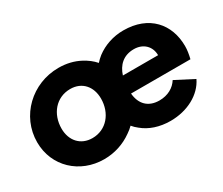

<svg xmlns="http://www.w3.org/2000/svg" viewBox="-100 -809 1247 1072"><g transform="rotate(-30 524.0 -273.0)"><path d="M312 12C380 12 442 -9 494 -46C508 -55 521 -66 532 -77C541 -66 552 -55 564 -46C608 -9 669 12 740 12C849 12 943 -39 981 -119L863 -180C840 -143 798 -118 743 -118C672 -118 630 -160 624 -231H1007C1014 -260 1018 -285 1018 -310C1018 -451 928 -558 762 -558C697 -558 636 -537 588 -501C575 -491 564 -480 554 -469C534 -492 510 -510 482 -525C441 -547 395 -558 344 -558C174 -558 34 -426 34 -257C34 -101 156 12 312 12ZM635 -341C653 -398 693 -438 761 -438C821 -438 862 -398 862 -341ZM314 -123C238 -123 190 -178 190 -255C190 -349 251 -423 342 -423C418 -423 465 -368 465 -291C465 -197 404 -123 314 -123Z"/></g></svg>

Font: Plus Jakarta Sans ExtraBold
Style: Italic
Weight: 800
Italic angle: -8°
Designer: Gumpita Rahayu
Foundry: Tokotype
Version: Version 2.071;gftools[0.9.30]